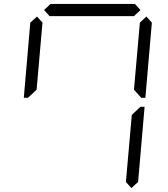

<svg xmlns="http://www.w3.org/2000/svg" viewBox="-20 -1020 856 976"><path d="M232 -938 204 -969 237 -1000H666L694 -969L661 -938ZM133 -533 122 -523H101L134 -905L168 -936L196 -905L166 -564ZM724 -936 752 -905 719 -523H698L689 -533L661 -564L691 -905ZM683 -467 694 -477H715L682 -95L648 -64L620 -95L650 -436Z"/></svg>

Font: DSEG7 Classic Mini
Style: Light Italic
Weight: 300
Italic angle: -5°
Designer: Keshikan(Twitter:@keshinomi_88pro)
Version: Version 0.46